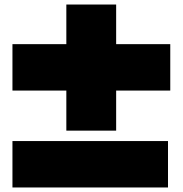

<svg xmlns="http://www.w3.org/2000/svg" viewBox="-20 -717 809 848"><path d="M273 -140H493V-317H732V-522H493V-697H273V-522H35V-317H273ZM722 111V-94H35V111Z"/></svg>

Font: Mattone Black
Style: Regular
Weight: 900
Width: 6
Designer: Nunzio Mazzaferro
Foundry: Collletttivo
Version: Version 2.000;Glyphs 3.2 (3217)